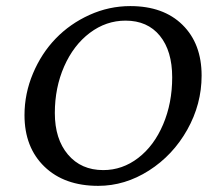

<svg xmlns="http://www.w3.org/2000/svg" viewBox="-20 -602 710 631"><path d="M302.7 8.8Q191.4 8.8 126 -54.4Q60.5 -117.7 60.5 -223.6Q60.5 -294.4 88.4 -360.6Q116.2 -426.8 163.1 -475.3Q210 -523.9 274.2 -553Q338.4 -582 408.2 -582Q517.1 -582 579.8 -520.3Q642.6 -458.5 642.6 -353.5Q642.6 -259.8 595.5 -175.8Q548.3 -91.8 469.5 -41.5Q390.6 8.8 302.7 8.8ZM319.3 -43Q382.3 -43 434.3 -83Q486.3 -123 516.1 -193.1Q545.9 -263.2 545.9 -347.7Q545.9 -434.6 505.4 -484.4Q464.8 -534.2 392.6 -534.2Q328.6 -534.2 275.1 -493.9Q221.7 -453.6 190.9 -383.8Q160.2 -314 160.2 -230.5Q160.2 -145 203.4 -94Q246.6 -43 319.3 -43Z"/></svg>

Font: Crimson Pro
Style: Italic
Weight: 400
Italic angle: -12°
Designer: Jacques Le Bailly
Foundry: Baron von Fonthausen
Version: Version 1.003